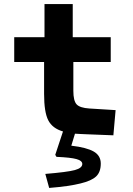

<svg xmlns="http://www.w3.org/2000/svg" viewBox="-20 -660 654 945"><path d="M197 -198V-355H50V-477H199V-640H338V-477H525V-355H341V-213Q341 -164 357 -146.5Q373 -129 420 -126L549 -118L538 6L410 1Q385 0 375.5 -0.5Q366 -1 349 -2L331 57Q407 66 441.5 86Q476 106 476 145Q476 187 453 208.5Q430 230 376 243Q348 250 310 255.5Q272 261 222 265L203 196Q312 187 348.5 177Q385 167 385 147Q385 131 356.5 123Q328 115 258 112L252 102L290 -13Q238 -28 217.5 -68Q197 -108 197 -198Z"/></svg>

Font: Intel One Mono
Style: Bold
Weight: 700
Monospace: yes
Designer: Fred Shallcrass
Foundry: Frere-Jones Type LLC
Version: Version 1.400;hotconv 1.1.0;makeotfexe 2.6.0;FJTRelease1.4